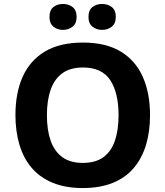

<svg xmlns="http://www.w3.org/2000/svg" viewBox="-20 -940 836 970"><path d="M738 -358Q738 -275 717.5 -207.5Q697 -140 655.5 -91Q614 -42 549.5 -16Q485 10 398 10Q311 10 246.5 -16.5Q182 -43 140.5 -91.5Q99 -140 78.5 -208Q58 -276 58 -359Q58 -470 94.5 -552Q131 -634 206.5 -679.5Q282 -725 399 -725Q515 -725 590 -679.5Q665 -634 701.5 -551.5Q738 -469 738 -358ZM217 -358Q217 -283 236 -229Q255 -175 295 -146Q335 -117 398 -117Q463 -117 502.5 -146Q542 -175 560.5 -229Q579 -283 579 -358Q579 -471 537 -535Q495 -599 399 -599Q335 -599 295 -570Q255 -541 236 -487Q217 -433 217 -358ZM230 -854Q230 -889 250 -904.5Q270 -920 297.9 -920Q325.8 -920 346.4 -904.6Q367 -889.2 367 -854.4Q367 -821 346.4 -805Q325.8 -789 297.9 -789Q270 -789 250 -805.2Q230 -821.5 230 -854ZM427 -854Q427 -889 447.1 -904.5Q467.3 -920 495.6 -920Q524 -920 544.5 -904.6Q565 -889.2 565 -854.4Q565 -821 544.4 -805Q523.9 -789 496 -789Q467.5 -789 447.3 -805.2Q427 -821.5 427 -854Z"/></svg>

Font: Noto Sans Kannada
Style: Regular
Weight: 400
Designer: Jelle Bosma - Monotype Design Team
Foundry: Monotype Imaging Inc.
Version: Version 2.003